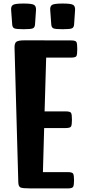

<svg xmlns="http://www.w3.org/2000/svg" viewBox="-20 -1050 480 1070"><path d="M149.9 0Q105 0 94 -5.4Q83 -10.7 82 -33.2L61 -784.7Q60.5 -810.1 71.8 -817.6Q83 -825.2 115.7 -825.2Q134.3 -825.2 169.7 -825.2Q205.1 -825.2 245.8 -825Q286.6 -824.7 322 -824.7Q357.4 -824.7 376 -824.7Q401.9 -824.7 406.2 -815.4Q410.6 -806.2 410.6 -776.9Q410.6 -747.1 406.2 -738Q401.9 -729 376 -729H237.3L228.5 -429.2H346.2Q371.6 -429.2 376.2 -420.4Q380.9 -411.6 380.9 -382.8Q380.9 -354.5 376.2 -345.5Q371.6 -336.4 346.2 -336.4H226.1L219.2 -90.8H357.9Q383.3 -90.8 387.9 -81.5Q392.6 -72.3 392.6 -45.4Q392.6 -19 387.9 -9.5Q383.3 0 357.9 0ZM329.1 -887.2Q288.1 -887.2 277.3 -892.1Q266.6 -897 265.6 -915L259.8 -994.6Q258.3 -1015.6 270.5 -1022.9Q282.7 -1030.3 329.1 -1030.3Q375.5 -1030.3 387.5 -1022.9Q399.4 -1015.6 398.4 -994.6L393.1 -915Q392.1 -897 381.1 -892.1Q370.1 -887.2 329.1 -887.2ZM111.3 -887.2Q70.3 -887.2 59.6 -892.1Q48.8 -897 47.9 -915L42 -994.6Q40.5 -1015.6 52.7 -1022.9Q64.9 -1030.3 111.3 -1030.3Q157.7 -1030.3 169.7 -1022.9Q181.6 -1015.6 180.7 -994.6L175.3 -915Q174.3 -897 163.3 -892.1Q152.3 -887.2 111.3 -887.2Z"/></svg>

Font: Denk One
Style: Regular
Weight: 400
Designer: Irina Smirnova, Eben Sorkin
Foundry: Sorkin Type Co.f
Version: Version 1.004; ttfautohint (v1.8.4.7-5d5b);gftools[0.9.23]